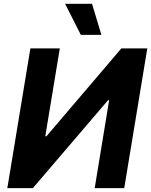

<svg xmlns="http://www.w3.org/2000/svg" viewBox="-20 -979 786 999"><path d="M507.5 -797.6H400.6L318.9 -959.2H458.8ZM626.4 0H472.7L547.9 -457.7H542.3L150.9 0H18.1L138.1 -727.3H291.2L215.6 -269.9H221.6L611.5 -727.3H746.4Z"/></svg>

Font: Linik Sans
Style: Bold Italic
Weight: 700
Italic angle: 9°
Designer: Fonts by Rasmus Andersson / Changes by Cristiano Sobral with parts from Marc Monis
Foundry: rsms
Version: Version 3.020; ttfautohint (v1.6)